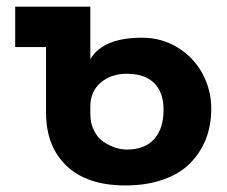

<svg xmlns="http://www.w3.org/2000/svg" viewBox="-20 -548 686 580"><path d="M119.1 -208V-405.8H25.9V-527.8H252.9V-369.1Q291 -434.1 409.2 -434.1Q468.3 -434.1 516.6 -404.5Q564.9 -375 591.6 -325.7Q618.2 -276.4 618.2 -219.2Q618.2 -169.9 602.1 -128.4Q585.9 -86.9 554.7 -55.2Q523.4 -23.4 473.1 -5.6Q422.9 12.2 358.9 12.2Q243.7 12.2 181.4 -46.6Q119.1 -105.5 119.1 -208ZM474.1 -216.8Q474.1 -268.6 445.8 -296.9Q417.5 -325.2 362.8 -325.2Q315.9 -325.2 284.4 -298.6Q252.9 -272 252.9 -226.1V-204.1Q252.9 -175.8 263.7 -154.1Q274.4 -132.3 291.7 -120.4Q309.1 -108.4 327.4 -102.3Q345.7 -96.2 363.8 -96.2Q417 -96.2 445.6 -127.7Q474.1 -159.2 474.1 -216.8Z"/></svg>

Font: Libra Sans Modern
Style: Bold
Weight: 700
Foundry: Stefan Peev, Context Ltd
Version: Version 1.000